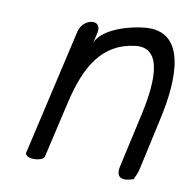

<svg xmlns="http://www.w3.org/2000/svg" viewBox="-60 -520 568 578"><g transform="rotate(10 224.0 -230.5)"><path d="M51 -25C57 -6 105 -11 109 -25L150 -203C176 -311 219 -389 319 -401C411 -412 392 -280 372 -193C358 -132 349 -88 337 -36C329 0 350 7 384 -5C389 -15 393 -25 396 -36C408 -88 420 -146 431 -195C460 -322 465 -472 338 -460C293 -456 212 -434 193 -389L200 -420C210 -465 150 -456 140 -413Z"/></g></svg>

Font: Comica
Style: RgIta
Weight: 400
Designer: Jasper
Foundry: KineticPlasma Fonts/Cannot Into Space Fonts
Version: Version 0.89